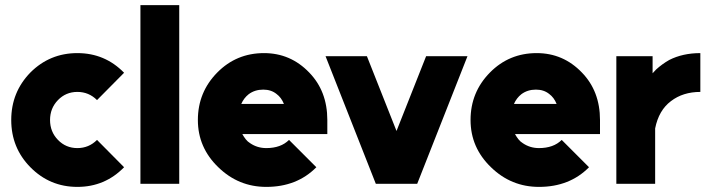

<svg xmlns="http://www.w3.org/2000/svg" viewBox="-20 -720 2777 752"><path d="M283 -512Q175 -512 99 -436Q24 -359 24 -250Q24 -141 99 -65Q175 12 283 12Q391 12 466 -65L360 -172Q328 -140 283 -140Q238 -140 207 -172Q176 -204 176 -250Q176 -296 207 -328Q238 -360 283 -360Q328 -360 360 -328L466 -435Q391 -512 283 -512Z M530 -700V0H682V-700Z M1262 -195V-250Q1262 -363 1191 -436Q1118 -512 1014 -512Q906 -512 831 -436Q755 -359 755 -250Q755 -142 835 -65Q914 12 1023 12Q1143 12 1219 -65L1112 -172Q1080 -140 1023 -140Q988 -140 960 -159Q950 -165 942.5 -174.5Q935 -184 929 -195ZM1011 -369Q1042 -369 1063 -352Q1082 -338 1092 -313H925Q935 -336 954 -351Q978 -369 1011 -369Z M1255 -500 1452 0H1614L1811 -500H1649L1533 -207L1417 -500Z M2330 -195V-250Q2330 -363 2259 -436Q2186 -512 2082 -512Q1974 -512 1899 -436Q1823 -359 1823 -250Q1823 -142 1903 -65Q1982 12 2091 12Q2211 12 2287 -65L2180 -172Q2148 -140 2091 -140Q2056 -140 2028 -159Q2018 -165 2010.5 -174.5Q2003 -184 1997 -195ZM2079 -369Q2110 -369 2131 -352Q2150 -338 2160 -313H1993Q2003 -336 2022 -351Q2046 -369 2079 -369Z M2394 -500V0H2546V-217Q2560 -288 2608 -324Q2655 -360 2723 -360V-512Q2654 -512 2601 -485Q2573 -469 2550 -448Q2546 -444 2542.5 -440Q2539 -436 2536 -433V-500Z"/></svg>

Font: Unageo
Style: ExtraBold
Weight: 800
Designer: Richard Sepsi
Foundry: Richard Sepsi
Version: Version 2.000